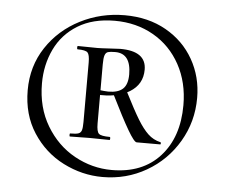

<svg xmlns="http://www.w3.org/2000/svg" viewBox="-46 -571 808 691"><g transform="rotate(5 358.0 -225.5)"><path d="M53 -220Q53 -307 98 -375Q143 -443 217.5 -481Q292 -519 378 -519Q463 -519 527.5 -482.5Q592 -446 627.5 -383.5Q663 -321 663 -245Q663 -159 620.5 -87Q578 -15 506 26.5Q434 68 348 68Q274 68 206 33.5Q138 -1 95.5 -66.5Q53 -132 53 -220ZM219 -78Q240 -78 248.5 -81Q257 -84 260 -93Q263 -102 263 -123V-338Q263 -366 255.5 -374Q248 -382 219 -382Q217 -382 217 -388Q217 -394 219 -394L290 -393Q302 -393 334 -395Q362 -397 372 -397Q466 -397 466 -330Q466 -277 420.5 -249Q375 -221 300 -226V-244Q332 -240 342 -240Q378 -240 395 -256Q412 -272 412 -308Q412 -384 355 -384Q337 -384 329 -381.5Q321 -379 317.5 -369Q314 -359 314 -336V-123Q314 -93 322.5 -85.5Q331 -78 362 -78Q364 -78 364 -72.5Q364 -67 362 -67L290 -68L219 -67Q217 -67 217 -72.5Q217 -78 219 -78ZM616 -215Q616 -297 581 -361Q546 -425 484 -460.5Q422 -496 344 -496Q265 -496 210.5 -462.5Q156 -429 129 -372.5Q102 -316 102 -249Q102 -162 141.5 -96Q181 -30 244.5 5Q308 40 379 40Q490 40 553 -29.5Q616 -99 616 -215ZM363 -230 410 -244Q442 -181 461.5 -149Q481 -117 500 -99Q519 -81 545 -75Q547 -75 547 -71Q547 -67 545 -67H460Q451 -67 427 -108Q403 -149 363 -230Z"/></g></svg>

Font: Cormorant SC Medium
Style: Regular
Weight: 500
Designer: Christian Thalmann (Catharsis Fonts)
Foundry: Catharsis Fonts
Version: Version 4.000